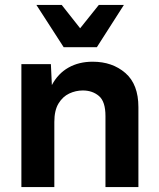

<svg xmlns="http://www.w3.org/2000/svg" viewBox="-20 -761 645 781"><path d="M67 0V-500H187L191 -415Q216 -462 258.5 -486Q301 -510 357 -510Q437 -510 490 -464Q543 -418 543 -325V0H409V-289Q409 -348 382.5 -370.5Q356 -393 317 -393Q288 -393 261.5 -380.5Q235 -368 218 -340Q201 -312 201 -265V0ZM484 -741 374 -569H239L128 -741H231L306 -646L382 -741Z"/></svg>

Font: Prodigy Sans SemiBold
Style: Regular
Weight: 600
Designer: Wei Huang
Foundry: Wei Huang
Version: Version 1.003; ttfautohint (v1.8.3)